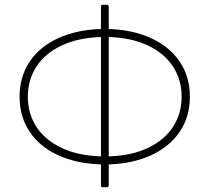

<svg xmlns="http://www.w3.org/2000/svg" viewBox="-20 -781 888 814"><path d="M416 -761H433Q441 -761 441 -753V-658Q543 -655 621 -619Q699 -583 742 -519.5Q785 -456 785 -371Q785 -286 742 -222.5Q699 -159 621 -123Q543 -87 441 -84V5Q441 13 433 13H416Q408 13 408 5V-84Q306 -87 227.5 -122.5Q149 -158 106 -222Q63 -286 63 -371Q63 -456 106 -520Q149 -584 227.5 -619.5Q306 -655 408 -658V-753Q408 -761 416 -761ZM408 -118V-624Q310 -621 240 -587.5Q170 -554 134 -498Q98 -442 98 -371Q98 -300 134 -244Q170 -188 240 -154.5Q310 -121 408 -118ZM441 -624V-118Q539 -121 608.5 -154.5Q678 -188 714 -244Q750 -300 750 -371Q750 -442 714 -498Q678 -554 608.5 -587.5Q539 -621 441 -624Z"/></svg>

Font: LINE Seed JP_TTF Thin
Style: Regular
Weight: 250
Designer: LY Corporation & Fontrix & Fontworks
Version: Version 1.008